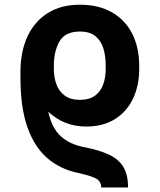

<svg xmlns="http://www.w3.org/2000/svg" viewBox="-20 -573 686 825"><path d="M530.3 232.4H415Q414.6 205.1 390.9 193.1Q367.2 181.2 313 169.4Q236.8 153.3 181.9 105.2Q127 57.1 97.4 -27.6Q67.9 -112.3 67.9 -238.8V-253.9Q67.9 -254.4 67.9 -254.9V-267.1Q68.4 -352.1 98.1 -416.3Q127.9 -480.5 184.8 -516.6Q241.7 -552.7 323.2 -552.7Q404.8 -552.7 461.9 -519.5Q519 -486.3 548.6 -427.2Q578.1 -368.2 578.1 -290.5V-275.9Q578.1 -205.6 551.8 -149.7Q525.4 -93.8 474.4 -61.5Q423.3 -29.3 350.1 -29.3Q255.4 -29.3 187.5 -92.8Q201.7 -24.9 239.5 10.7Q277.3 46.4 338.4 58.6Q407.2 71.8 449.5 92Q491.7 112.3 511 146Q530.3 179.7 530.3 232.4ZM323.2 -144Q364.3 -144 388.7 -162.4Q413.1 -180.7 423.6 -210.7Q434.1 -240.7 434.1 -275.9V-290.5Q434.6 -330.1 424.6 -363.5Q414.6 -397 390.4 -417.2Q366.2 -437.5 323.2 -437.5Q260.3 -437.5 235.8 -395.3Q211.4 -353 211.4 -290.5V-275.9Q211.4 -241.2 222.2 -211.2Q232.9 -181.2 257.6 -162.6Q282.2 -144 323.2 -144Z"/></svg>

Font: Inter Display
Style: Bold
Weight: 700
Designer: Rasmus Andersson
Foundry: rsms
Version: Version 4.001;git-9221beed3